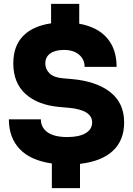

<svg xmlns="http://www.w3.org/2000/svg" viewBox="-20 -847 690 996"><path d="M249 1Q138 -15 82 -74Q26 -133 26 -228H192Q192 -185 227 -160.5Q262 -136 329 -136Q390 -136 424 -156Q458 -176 458 -212Q458 -277 335 -288L289 -292Q176 -302 112.5 -359.5Q49 -417 49 -518Q49 -608 99.5 -660Q150 -712 245 -726V-827H391V-724Q486 -707 535.5 -649.5Q585 -592 585 -500H419Q419 -539 390 -563.5Q361 -588 312 -588Q266 -588 240.5 -569.5Q215 -551 215 -518Q215 -488 237 -466.5Q259 -445 305 -441L351 -437Q479 -426 551.5 -369.5Q624 -313 624 -212Q624 -119 565.5 -64.5Q507 -10 395 3V129H249Z"/></svg>

Font: Sora-SIA ExtraBold
Style: Regular
Weight: 800
Designer: Jonathan Barnbrook, Julián Moncada
Foundry: Barnbrook Fonts
Version: Version 2.000